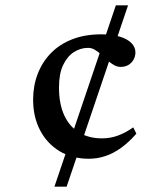

<svg xmlns="http://www.w3.org/2000/svg" viewBox="-20 -696 628 716"><path d="M183 0 412 -676H457.5L228.5 0ZM358 -568Q399 -568 427.2 -559.2Q455.5 -550.5 470.2 -535.2Q485 -520 485 -501Q485 -486.5 478.2 -474Q471.5 -461.5 459.2 -454Q447 -446.5 430.5 -446.5Q417 -446.5 404.8 -453.5Q392.5 -460.5 380.8 -471.2Q369 -482 357.5 -492.5Q346 -503 334 -510.2Q322 -517.5 308.5 -517.5Q280 -517.5 255.2 -501.5Q230.5 -485.5 215.2 -453Q200 -420.5 200 -370Q200 -309 219.2 -266.8Q238.5 -224.5 274.5 -202.2Q310.5 -180 360.5 -180Q391.5 -180 420 -190.5Q448.5 -201 477 -221L488.5 -197.5Q460.5 -165.5 431.8 -144.8Q403 -124 373 -114Q343 -104 311 -104Q249 -104 202.2 -132.2Q155.5 -160.5 129.5 -210.2Q103.5 -260 103.5 -324.5Q103.5 -376 120.5 -420.2Q137.5 -464.5 169.8 -497.8Q202 -531 249.5 -549.5Q297 -568 358 -568Z"/></svg>

Font: Newsreader 16pt 16pt Medium
Style: Regular
Weight: 500
Version: Version 1.003